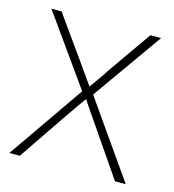

<svg xmlns="http://www.w3.org/2000/svg" viewBox="-81 -556 564 624"><g transform="rotate(15 201.0 -244.0)"><path d="M5.9 0 182.6 -254.9 16.6 -488.3H50.8L157.2 -338.9Q180.7 -305.7 201.2 -276.4H202.1Q208 -285.2 223.1 -306.2Q238.3 -327.1 245.1 -338.9L349.6 -488.3H385.7L219.7 -253.9L397.5 0H361.3L244.1 -170.9Q242.2 -173.8 225.6 -197.8Q209 -221.7 202.1 -233.4H201.2Q194.3 -223.6 179.7 -203.1Q165 -182.6 157.2 -170.9L41 0Z"/></g></svg>

Font: Gothic A1 Thin
Style: Regular
Weight: 250
Designer: HanYang I&C Co.,Ltd.
Foundry: HanYang I&C Co.,Ltd.
Version: Version 2.50